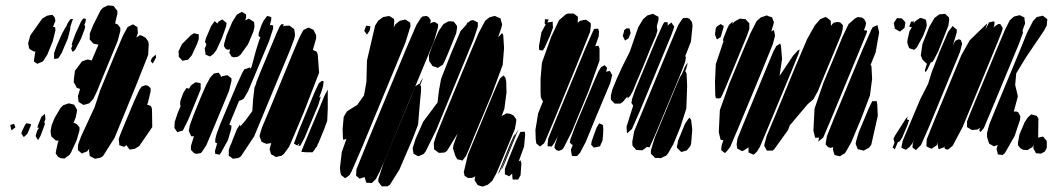

<svg xmlns="http://www.w3.org/2000/svg" viewBox="-20 -575 3920 710"><path d="M415 -423 358 -285 339 -238 325 -209 310 -193 297 -189 289 -187 282 -191 271 -198 270 -203 268 -219 276 -246 274 -247 264 -250 259 -260 253 -270V-280L257 -313L283 -348L303 -355L314 -353L319 -351L344 -410L333 -412L325 -414L318 -422L311 -430L312 -435V-451L324 -481L351 -535L360 -546L379 -555L392 -554L400 -553L409 -541L414 -535V-524L406 -490L405 -488H408L416 -484L425 -472V-461ZM175 -422 155 -373 139 -348 118 -339 106 -347V-356L111 -385L106 -384L94 -391L89 -394L87 -399L84 -415L92 -444L136 -506L154 -517L165 -519L174 -520L182 -511L185 -498L176 -476L184 -474L185 -463ZM280 -433 258 -391 249 -383 243 -395 246 -403 248 -407 245 -409 248 -420 259 -450 280 -496 288 -507 298 -505 296 -493 292 -484 295 -476 292 -465ZM231 -433 208 -379 200 -366 195 -359 180 -357V-362V-379L189 -404L209 -450L219 -468L223 -475H224L230 -489L240 -504L250 -505L247 -497L240 -476V-469ZM528 -372 482 -256 404 -66 361 2 352 8 338 11 331 12 312 2 311 -4 309 -20 311 -26 310 -25 302 -15 291 -11 283 -7 276 -13 268 -20V-25L269 -41L280 -71L306 -127L330 -179L350 -240L406 -376L435 -444L447 -466L452 -475L472 -485L481 -479L488 -475L489 -464L490 -453L484 -436L497 -445L505 -443L519 -435L528 -422L530 -412ZM537 -349 542 -361 556 -373 557 -362 545 -340ZM543 -105 495 -35 479 -25 468 -23 459 -22 454 -29 449 -36 450 -39 445 -36 439 -32 421 -38V-43L419 -60L423 -73L438 -110L477 -203L496 -244L504 -255L518 -260L527 -258L537 -249V-237L527 -195L524 -188L527 -187L538 -183L542 -173ZM264 -58 244 -14 237 -2 228 4 219 11 204 10 195 5 186 -7 187 -16 194 -48 197 -55H195H187L177 -64L170 -70L168 -80L167 -91L171 -112L182 -139L204 -176L214 -186L229 -191L234 -193L246 -190L254 -188L261 -176L265 -169L264 -160L260 -141L252 -120H256L265 -115L274 -104V-93ZM130 -73 121 -57 116 -64 112 -72 113 -77 118 -93 124 -102 123 -103H118L121 -113L133 -143L146 -154L147 -146L148 -134L144 -124L146 -116ZM81 -80 68 -68 59 -81 61 -89 71 -110 77 -119 86 -118 95 -116 93 -108ZM18 -113 32 -117 37 -104 29 -98 23 -93 21 -98Z M897 -411 869 -372 859 -365 844 -363 836 -366 828 -380 830 -388 831 -393 825 -391 816 -393 808 -404 809 -414 818 -445 839 -494 856 -521 874 -531 883 -526 890 -522V-510L887 -500L890 -501L900 -506L910 -500L919 -494L920 -489L921 -477L917 -458ZM823 -57 797 -10 792 -3 776 -6 775 -17 783 -45 776 -48V-60L781 -80L794 -115L855 -260L876 -306L884 -319L892 -321L904 -326V-320L910 -327L927 -390L939 -428L943 -436L936 -442L937 -454L948 -485L955 -499L968 -516L976 -514L983 -512V-501L978 -483L990 -481V-469L975 -423L898 -239L882 -211L873 -205L864 -202L828 -115L829 -114L836 -110L835 -98ZM801 -435 781 -391 770 -376 757 -366 745 -371 740 -373 739 -384 737 -395 741 -405 743 -411 738 -420 742 -435 761 -479 774 -497 784 -488 789 -496 802 -503 811 -496 818 -490 816 -477ZM1053 -391 920 -71 871 3 862 9 850 11 841 12 835 7 826 1V-7V-20L830 -33L836 -46L838 -52L856 -97L867 -114L869 -109V-108L888 -130L913 -164L916 -208L921 -251L928 -268L927 -269L932 -281L944 -311L1003 -453L1014 -477L1020 -485L1029 -486L1027 -477L1030 -479L1042 -480H1051L1060 -473L1068 -467L1070 -455L1071 -444L1068 -431ZM1160 -306 1103 -159 1069 -78 1049 -32 1030 -6 1021 1 1007 4 1001 6 991 0 983 -4 981 -9 977 -23 979 -31 983 -46 971 -44 966 -43 955 -47 947 -51 945 -57 940 -70 941 -78 949 -104 976 -168 1062 -377 1087 -436 1098 -457 1102 -464 1116 -471 1121 -473 1128 -470 1140 -464 1142 -459 1149 -445V-433L1137 -391L1140 -389L1151 -384L1155 -374ZM653 -412 686 -445 697 -452 702 -451 715 -448V-442V-431L709 -413L689 -370L675 -354L663 -352L655 -350L647 -359L641 -365V-374L640 -385ZM827 -239 775 -114 743 -38 728 -15 723 -9 706 -6 697 -9 686 -21V-35L697 -71H695H687L684 -78L678 -91L682 -112L696 -150L722 -214L742 -260L757 -288L771 -303L781 -305L789 -306L795 -297L798 -290L801 -293L816 -296L821 -297L830 -290L836 -285V-276ZM1157 -187 1106 -65 1091 -37 1083 -34 1086 -42 1087 -45 1079 -37 1067 -44 1071 -55 1086 -95 1143 -233 1159 -267 1170 -276 1177 -274 1176 -268 1175 -258 1169 -237 1160 -214 1166 -218 1164 -210ZM715 -227 676 -132 661 -102 656 -92 647 -90 636 -86 631 -93 625 -102 626 -124 637 -157 648 -183 646 -189 647 -202 658 -232 670 -250 678 -247H679L686 -259L703 -271L714 -269L722 -267V-258V-245ZM1192 -244V-172L1190 -128L1179 -98L1158 -47L1155 -42L1154 -38L1151 -31H1149L1143 -21L1136 -12H1131H1112L1099 -13L1094 -14L1098 -24L1109 -51L1156 -163L1179 -219Z M1844 -397 1839 -335 1798 -225 1734 -72 1715 -25 1703 2 1690 19 1685 17 1671 14 1664 2 1655 -26 1657 -39 1672 -81 1633 -17 1624 -11 1610 -10H1602L1596 -15L1585 -23V-29L1584 -46L1595 -79L1621 -143L1720 -382L1750 -453L1774 -498L1790 -511L1801 -514L1810 -516L1826 -509L1831 -507L1832 -501L1837 -485L1834 -472L1822 -437L1837 -453L1841 -445ZM1479 -417 1320 -33 1281 57 1273 72 1264 79 1256 84 1250 79 1241 72 1239 64 1237 46 1244 -13 1261 -61 1257 -60 1249 -58 1248 -67 1247 -98 1251 -143 1257 -153 1263 -163 1272 -169 1301 -187 1326 -222 1335 -272 1337 -351 1367 -480 1378 -498 1390 -507 1397 -512 1414 -515 1419 -516 1429 -510 1437 -505 1438 -496 1436 -474 1442 -485 1458 -498 1471 -501 1479 -503 1488 -497 1497 -491 1498 -478ZM1585 -423 1413 -8 1386 56 1370 87 1355 102 1344 101H1335L1332 93L1329 81V80L1318 83L1310 86L1303 80L1297 75V69L1298 51L1343 -60L1482 -395L1520 -483L1536 -508L1542 -514L1557 -516L1565 -512L1573 -500L1571 -488L1578 -492L1587 -494L1600 -486V-475ZM1732 -431 1593 -94 1554 -15 1547 -6 1534 0 1527 3 1519 -1 1509 -7 1508 -13 1506 -27 1517 -62 1545 -125 1598 -196 1603 -239 1611 -283 1647 -375 1683 -460 1704 -483 1707 -489 1711 -494V-491L1718 -498L1729 -501L1737 -497L1747 -492V-477ZM1667 -452 1635 -373 1623 -346 1618 -336 1599 -324 1594 -326 1579 -331 1575 -338 1567 -349 1566 -371 1579 -407 1602 -460 1620 -486 1638 -496H1649L1658 -495L1665 -486L1670 -479V-471ZM1347 -462 1337 -447 1332 -454 1327 -461 1332 -474 1334 -480 1350 -478ZM1884 -98 1833 25 1815 67 1800 94 1784 108 1773 112 1765 115 1754 112 1746 109 1740 99 1735 92 1737 78V75L1734 80L1723 83H1710L1698 75L1695 62L1710 -2L1804 -229L1820 -266L1829 -285L1842 -296L1849 -288L1852 -273L1853 -233L1845 -172L1835 -146L1848 -153L1853 -156L1867 -154L1879 -148L1889 -134V-126ZM1533 -198 1526 -114 1506 -62 1457 52 1422 108 1413 114H1401H1392L1387 108L1379 97V87L1399 26L1494 -202L1516 -256L1531 -266L1532 -265L1535 -273L1545 -288L1540 -276L1534 -261L1537 -254V-238ZM1890 -79 1849 22 1838 47 1833 53 1838 40 1851 8 1886 -78 1898 -98ZM1905 73 1896 89H1881H1876L1875 83L1874 68V67L1863 77L1855 73L1847 70V64V49L1860 15L1887 -51L1900 -78L1904 -87L1921 -88L1922 -77L1918 -33L1898 22L1905 18L1908 29ZM1868 -36 1850 8 1828 60 1821 69 1824 62 1835 35 1866 -42 1880 -73 1885 -80 1883 -72Z M2162 -457 2112 -333 2029 -131 1997 -55 1992 -45 1983 -38 1977 -33 1971 -38 1963 -45 1961 -61 1960 -95 1970 -156 1988 -200 1985 -205 1980 -215 1979 -231V-284L1984 -343L2018 -438L2047 -500L2071 -521L2080 -525H2092H2101L2108 -520L2117 -513V-507L2116 -491L2125 -498L2139 -501L2147 -502L2156 -496L2164 -490L2165 -481ZM2387 -400 2355 -321 2334 -272 2321 -240 2311 -221 2301 -211 2300 -218 2283 -198 2274 -192H2263H2253L2245 -200L2239 -207V-222L2244 -243L2260 -282L2280 -326L2309 -384L2340 -474L2358 -504L2374 -518L2385 -521L2395 -524L2405 -518L2415 -513V-501L2409 -479V-476L2411 -462L2406 -444ZM2489 -283 2406 -84 2382 -30 2371 -32 2369 -29 2355 -19 2341 -20H2333L2327 -27L2319 -36L2318 -50L2325 -89L2343 -133L2458 -411L2488 -482L2501 -502L2506 -508L2521 -509L2530 -505L2539 -493L2541 -480L2535 -421L2513 -365L2517 -366L2516 -361L2514 -348L2507 -328ZM2014 -443 1994 -399 1987 -388 1982 -389 1974 -390 1973 -404 1982 -455 1997 -483 1998 -484 1994 -488 1995 -499V-504L2009 -503L2007 -498L2004 -492L2012 -493L2024 -495V-484L2025 -473ZM2462 -444 2346 -164 2317 -98 2299 -82 2298 -87 2297 -107 2321 -183V-185L2315 -194L2317 -208L2329 -243L2409 -435L2432 -486L2437 -493H2449V-482L2447 -477L2449 -481L2463 -492L2468 -484L2473 -477L2471 -469ZM2308 -470 2312 -453 2307 -440 2304 -433 2291 -425 2289 -430 2283 -442 2287 -457 2288 -463 2296 -470ZM2197 -351 2156 -237 2094 -87 2064 -28 2059 -22 2046 -17 2037 -20 2030 -29 2032 -40 2045 -77 2041 -67 2029 -45 2020 -33 2011 -34H2005V-40L2007 -62L2038 -138L2146 -399L2173 -460L2177 -468L2192 -469L2195 -459L2194 -441L2181 -404L2193 -406L2197 -395ZM2521 -256 2518 -174 2496 -105 2470 -42 2450 -7 2443 1 2433 5 2424 10 2413 9H2402L2396 2L2387 -6V-19L2401 -65L2481 -259L2495 -291L2501 -300L2512 -326L2522 -343V-337L2518 -322L2513 -309L2516 -311L2519 -301ZM2237 -269 2180 -133 2146 -50 2125 -10 2115 1 2110 2H2096L2094 -3L2091 -21L2098 -39L2094 -41L2087 -48L2089 -59L2106 -105L2178 -277L2193 -311L2203 -327L2216 -334L2225 -324L2224 -319L2221 -310L2227 -311L2235 -313L2239 -306L2244 -297L2242 -290ZM2540 -96 2536 -46 2533 -35 2520 -19 2507 -15 2499 -13 2489 -23 2483 -29 2484 -37 2488 -56 2513 -117 2525 -135 2531 -140 2536 -130ZM2210 -75 2208 -55 2202 -42 2199 -34 2176 -29 2166 -40 2168 -53 2186 -103 2196 -119 2203 -116 2210 -112V-107L2211 -96Z M2838 -412 2790 -294 2711 -104 2680 -31 2667 -15 2661 -9 2654 -14 2647 -20V-25L2649 -39L2655 -56L2651 -57L2645 -58L2643 -65L2638 -86L2642 -168L2677 -266L2727 -386L2755 -452L2778 -497L2794 -511L2807 -515L2815 -518L2825 -514L2835 -511L2838 -503L2842 -493L2840 -485L2834 -465L2832 -459L2842 -464L2844 -454L2846 -443ZM3169 -414 3053 -134 3024 -66 3005 -51 3007 -57 3009 -67V-66H3001L2995 -65L2993 -71L2988 -92L2992 -173L3025 -269L3066 -367L3095 -438L3118 -486L3142 -507L3152 -512L3168 -510L3176 -504L3183 -490L3180 -477L3174 -461L3175 -463H3180L3187 -461L3184 -451ZM3072 -401 3020 -276 3005 -239 2988 -208 2967 -190 2918 -132 2903 -114 2902 -115 2894 -94 2843 -23 2837 -18H2825H2816L2813 -23L2806 -36L2808 -46L2815 -72L2847 -148L2921 -328L2965 -431L2993 -481L3013 -504L3032 -512L3038 -510L3052 -498L3053 -479L3057 -485L3063 -491L3077 -494L3087 -492L3097 -482L3096 -466L3090 -445ZM2743 -445 2665 -256 2651 -224 2645 -213 2639 -211 2627 -212 2625 -223 2624 -274 2627 -338 2656 -424 2653 -425 2656 -436 2670 -471 2676 -483 2690 -496 2689 -490 2688 -486 2696 -495 2708 -502 2716 -506 2727 -505 2737 -504 2743 -497 2751 -489V-480V-468ZM2631 -429 2624 -447 2625 -456 2627 -471 2632 -478 2645 -486 2656 -479 2655 -472 2645 -438ZM3205 -283 3197 -222 3166 -140 3128 -49 3110 -17 3104 -8 3095 -3 3086 3 3077 1 3066 -2 3062 -15 3060 -23 3061 -31 3052 -28 3042 -31 3033 -41 3034 -49 3038 -72 3064 -137 3169 -390 3202 -465 3207 -474 3217 -479 3225 -482 3226 -477 3231 -455 3218 -381 3199 -334 3202 -333 3203 -323ZM2872 -357 2863 -296 2862 -293 2912 -368 2930 -388 2937 -392 2936 -387 2932 -374 2909 -317 2810 -79 2790 -32 2779 -14 2767 -3 2762 -5 2748 -11V-19V-30L2731 -19L2724 -16L2706 -26L2704 -41L2707 -62L2725 -107L2824 -347L2841 -387L2851 -405L2865 -414L2868 -405ZM3226 -147 3202 -40 3194 -29 3181 -22 3174 -18 3158 -22 3152 -23 3150 -28 3144 -43 3146 -54 3156 -87 3193 -175 3202 -194 3206 -201H3214H3222L3224 -190Z M3487 -480 3450 -386 3434 -355 3428 -346 3422 -344 3409 -317 3402 -308 3400 -315 3406 -334 3408 -339 3402 -344 3391 -355 3385 -370 3391 -412 3417 -477 3436 -509 3454 -522 3467 -523 3475 -524 3481 -518 3489 -511 3490 -502ZM3748 -413 3643 -160 3618 -101 3606 -87 3601 -93 3604 -103 3595 -96 3582 -95 3574 -94 3561 -102 3556 -105V-110V-126L3565 -149L3583 -193L3669 -400L3696 -464L3714 -500L3730 -514L3743 -517L3751 -519L3758 -515L3768 -511L3769 -500L3771 -489L3761 -462L3763 -454ZM3732 -72 3696 -9 3688 -2 3678 -3 3670 -4 3668 -13 3665 -24 3669 -37 3670 -39 3664 -37 3656 -34 3648 -38 3638 -44 3635 -52 3630 -69V-84L3638 -114L3657 -161L3750 -385L3778 -454L3800 -497L3814 -512L3828 -515L3836 -517L3844 -511L3853 -504L3852 -495L3851 -481L3841 -462L3774 -363L3738 -304L3734 -261L3744 -219L3729 -162L3738 -163L3746 -159L3753 -145L3752 -132ZM3393 -441 3370 -399 3361 -391 3350 -394 3342 -397 3338 -407 3335 -418 3336 -428 3343 -459 3352 -475 3342 -476 3346 -487 3349 -495H3354L3360 -496L3359 -491L3358 -488L3364 -496L3374 -503L3383 -509L3394 -506L3404 -502L3406 -491L3407 -480L3404 -469ZM3315 -507 3328 -493 3327 -485 3325 -472 3314 -463 3308 -458 3301 -462 3289 -469 3288 -475 3285 -490 3297 -508ZM3668 -416 3540 -106 3503 -36 3486 -22 3477 -23 3472 -29 3473 -35 3470 -30 3456 -25 3451 -23 3449 -31 3447 -42 3450 -51 3443 -37 3425 -25 3413 -30 3406 -34V-42L3407 -60L3432 -122L3535 -371L3566 -426L3604 -463L3624 -482L3630 -488L3629 -482L3624 -466V-465L3637 -492L3653 -496L3658 -494L3657 -483L3653 -471L3655 -475L3671 -486H3679L3688 -472L3685 -459ZM3530 -383 3415 -105 3386 -39 3367 -20 3360 -25 3354 -30 3356 -46 3359 -57 3354 -45 3343 -31 3330 -21 3321 -25 3313 -29 3314 -34 3318 -54 3345 -118 3383 -208 3412 -265 3425 -307 3454 -382 3486 -457 3503 -479 3509 -473 3518 -466V-455L3503 -405L3509 -418L3514 -425L3526 -430L3533 -427L3538 -414L3536 -406ZM3830 -7 3816 -8H3811L3806 -18L3801 -27L3802 -35L3803 -40L3798 -31L3789 -26L3780 -20L3764 -21L3754 -26L3745 -37L3744 -46L3750 -78L3769 -123L3781 -141L3793 -152L3802 -150L3813 -147L3820 -137L3819 -66L3831 -69L3837 -70L3843 -63L3850 -55L3851 -49V-29L3844 -15ZM3292 -30 3289 -23 3281 -30 3283 -35 3288 -48 3284 -62 3290 -74 3315 -113 3318 -118 3331 -138 3337 -144 3335 -139 3334 -133 3342 -131 3340 -126 3336 -113 3316 -66 3307 -52 3300 -49Z"/></svg>

Font: Rubik Marker Hatch
Style: Regular
Weight: 400
Designer: Hubert and Fischer, NaN
Foundry: Hubert & Fischer, NaN
Version: Version 2.200